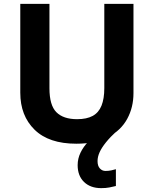

<svg xmlns="http://www.w3.org/2000/svg" viewBox="-20 -800 796 994"><path d="M485 34Q485 59 497 72Q509 85 526 85Q542 85 556 82Q570 79 580 76V163Q564 167 546 170.5Q528 174 504 174Q448 174 415 142Q382 110 382 55Q382 21 397 -10Q412 -41 437 -66.5Q462 -92 492 -109L586 -123Q551 -91 528.5 -63Q506 -35 495.5 -11.5Q485 12 485 34ZM671 -318Q671 -244 638.5 -184.5Q606 -125 540.5 -90.5Q475 -56 375 -56Q233 -56 159 -128.5Q85 -201 85 -320V-780H236V-343Q236 -255 272 -219Q308 -183 379 -183Q429 -183 460 -200Q491 -217 505.5 -253Q520 -289 520 -344V-780H671Z"/></svg>

Font: Noto Sans Malayalam UI
Style: Regular
Weight: 400
Designer: Jelle Bosma - Monotype Design Team
Foundry: Monotype Imaging Inc.
Version: Version 2.104